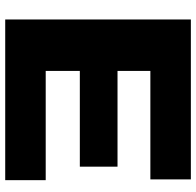

<svg xmlns="http://www.w3.org/2000/svg" viewBox="-28 -742 769 754"><g transform="rotate(90 357.0 -364.5)"><path d="M56 0V-729H684V-570H258V-441H634V-293H258V-159H687V0Z"/></g></svg>

Font: Mona Sans Expanded ExtraBold
Style: Regular
Weight: 800
Width: 7
Designer: Deni Anggara
Foundry: GitHub
Version: Version 1.001; ttfautohint (v1.8.4.7-5d5b);gftools[0.9.33]